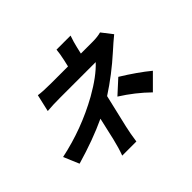

<svg xmlns="http://www.w3.org/2000/svg" viewBox="-191 -1071 1382 1382"><g transform="rotate(-45 500.0 -380.0)"><path d="M907 -602Q864 -567 811 -519Q689 -409 556 -323L497 -71Q484 -15 474 57H330Q351 1 368 -71L407 -242Q262 -174 72 -119L22 -237Q259 -287 469 -404Q603 -480 671 -554H309Q231 -554 178 -549L208 -680Q251 -673 335 -673H508L520 -725Q532 -780 535 -817H678Q661 -769 651 -725L639 -673H759Q808 -673 844 -683ZM711 -364Q833 -289 918 -219L808 -109Q717 -198 606 -268Z"/></g></svg>

Font: KaiGen Gothic CN Bold
Style: Bold
Weight: 700
Designer: Ryoko NISHIZUKA  (kana & ideographs); Paul D. Hunt (Latin, Greek & Cyrillic); Wenlong ZHANG  (bopomofo); Sandoll Communi
Foundry: Adobe Systems Incorporated
Version: Version 1.002.20150501